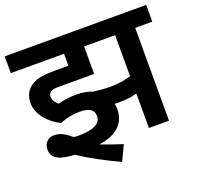

<svg xmlns="http://www.w3.org/2000/svg" viewBox="-128 -763 1060 1024"><g transform="rotate(-20 401.5 -250.5)"><path d="M273 -208C330 -208 354 -189 354 -155C354 -112 309 -90 226 -90C217 -90 208 -90 198 -92C163 -123 135 -137 103 -137C71 -137 44 -115 44 -77C44 -22 94 -5 172 -1C234 40 313 83 396 121L437 35C395 22 351 6 313 -8C413 -22 468 -71 468 -153C468 -164 467 -174 465 -184C472 -183 479 -183 486 -183C529 -183 561 -186 592 -196V0H706V-527H803V-622H0V-527H302V-459H226C148 -459 113 -450 82 -426C59 -407 44 -380 44 -340C44 -273 100 -215 161 -185C195 -200 236 -208 273 -208ZM476 -277C446 -277 409 -280 379 -284C353 -295 322 -300 287 -300C247 -300 213 -295 185 -286C169 -300 156 -314 156 -336C156 -348 161 -356 169 -362C178 -368 188 -371 217 -371H416V-527H592V-294C559 -284 526 -277 476 -277Z"/></g></svg>

Font: Noto Sans SemiBold
Style: Italic
Weight: 600
Italic angle: -12°
Designer: Monotype Design Team
Foundry: Monotype Imaging Inc.
Version: Version 2.013